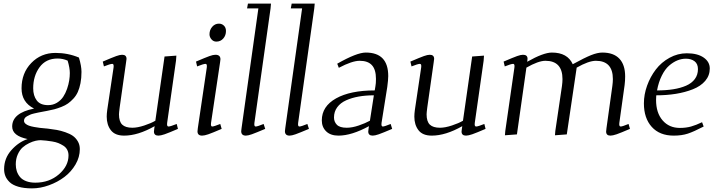

<svg xmlns="http://www.w3.org/2000/svg" viewBox="-20 -749 3976 1070"><path d="M2.9 193.8Q2.9 133.3 43.2 87.9Q83.5 42.5 133.8 25.9Q47.9 8.3 47.9 -43.9Q47.9 -119.6 169.9 -144Q100.1 -178.7 100.1 -256.8Q100.1 -341.8 154.3 -397.9Q208.5 -454.1 289.1 -454.1Q358.9 -454.1 419.9 -428.2Q434.1 -381.3 434.1 -348.1Q434.1 -313.5 428.5 -285.2Q422.9 -256.8 413.6 -236.3Q404.3 -215.8 389.2 -199.5Q374 -183.1 358.9 -172.4Q343.8 -161.6 322.5 -153.3Q301.3 -145 283.2 -140.1Q265.1 -135.3 241.2 -130.9Q235.8 -129.9 218.8 -126.7Q201.7 -123.5 193.4 -121.8Q185.1 -120.1 170.2 -116.7Q155.3 -113.3 147.5 -109.6Q139.6 -106 130.6 -101.1Q121.6 -96.2 117.7 -89.8Q113.8 -83.5 113.8 -76.2Q113.8 -66.9 121.8 -59.8Q129.9 -52.7 141.6 -48.6Q153.3 -44.4 170.7 -41.3Q188 -38.1 202.4 -36.4Q216.8 -34.7 234.9 -33.2Q237.3 -33.2 238.8 -33Q240.2 -32.7 242.4 -32.5Q244.6 -32.2 246.1 -32.2Q274.9 -28.8 296.6 -24.9Q318.4 -21 344 -12.2Q369.6 -3.4 386 8.1Q402.3 19.5 413.6 38.6Q424.8 57.6 424.8 82Q424.8 126.5 400.9 167.5Q377 208.5 338.9 237.3Q300.8 266.1 252.9 283.4Q205.1 300.8 158.2 300.8Q113.8 300.8 82 291.5Q50.3 282.2 33.7 266.1Q17.1 250 10 232.2Q2.9 214.4 2.9 193.8ZM67.9 167Q67.9 187 73.5 204.6Q79.1 222.2 91.3 237.1Q103.5 252 125.5 260.5Q147.5 269 176.8 269Q254.4 269 308.1 222.7Q361.8 176.3 361.8 117.2Q361.8 99.6 354.5 85.7Q347.2 71.8 333.3 63Q319.3 54.2 304.9 48.3Q290.5 42.5 270.5 39.3Q250.5 36.1 237.1 34.7Q223.6 33.2 206.1 32.2Q194.3 32.2 178.5 35.6Q162.6 39.1 142.6 48.6Q122.6 58.1 106.4 72.3Q90.3 86.4 79.1 111.3Q67.9 136.2 67.9 167ZM165 -256.8Q165 -215.8 184.6 -189.5Q204.1 -163.1 248 -163.1Q275.4 -163.1 297.1 -176.3Q318.8 -189.5 332 -209.2Q345.2 -229 353.8 -253.9Q362.3 -278.8 365.7 -300.8Q369.1 -322.8 369.1 -341.8Q369.1 -370.6 356.9 -411.1Q330.6 -422.9 300.8 -422.9Q235.8 -422.9 200.4 -374.3Q165 -325.7 165 -256.8Z M552.7 -405.8Q607.4 -429.2 627.9 -436.5Q648.4 -443.8 660.6 -443.8Q685.1 -443.8 685.1 -420.9Q685.1 -419.4 684.6 -416.7Q684.1 -414.1 683.6 -409.4Q683.1 -404.8 682.6 -401.9L647 -150.9Q643.1 -120.6 643.1 -111.8Q643.1 -71.8 661.1 -54.4Q679.2 -37.1 717.8 -37.1Q746.1 -37.1 784.4 -49.8Q822.8 -62.5 845.7 -76.2L897 -434.1L962.9 -439L960.9 -411.1L911.6 -64.9Q908.7 -43.9 918.9 -43.9Q929.2 -43.9 964.8 -58.1L971.7 -30.8Q919.4 -8.3 897.5 -0.7Q875.5 6.8 862.8 6.8Q837.9 6.8 837.9 -16.1Q837.9 -19.5 839.8 -33.2L841.8 -45.9Q749 6.8 671.9 6.8Q621.1 6.8 597.9 -23.2Q574.7 -53.2 574.7 -99.1Q574.7 -114.7 577.6 -136.2L612.8 -372.1Q615.7 -393.1 606 -393.1Q594.7 -393.1 559.1 -378.9Z M1072.3 -405.8Q1127 -429.2 1147.5 -436.5Q1168 -443.8 1180.2 -443.8Q1208.5 -443.8 1208.5 -418.9Q1208.5 -415.5 1206.5 -401.9L1156.2 -64.9Q1153.3 -43.9 1162.6 -43.9Q1171.9 -43.9 1207.5 -58.1L1215.3 -30.8Q1163.1 -8.3 1141.1 -0.7Q1119.1 6.8 1106.4 6.8Q1080.6 6.8 1080.6 -17.1Q1080.6 -21.5 1082.5 -35.2L1132.3 -372.1Q1135.3 -393.1 1125.5 -393.1Q1114.3 -393.1 1078.6 -378.9ZM1147.5 -558.1Q1147.5 -582 1162.6 -599.6Q1177.7 -617.2 1200.2 -617.2Q1216.3 -617.2 1227.8 -606.2Q1239.3 -595.2 1239.3 -576.2Q1239.3 -551.3 1224.1 -534.2Q1209 -517.1 1185.5 -517.1Q1169.4 -517.1 1158.4 -529.8Q1147.5 -542.5 1147.5 -558.1Z M1324.2 -18.1Q1324.2 -21.5 1326.2 -35.2L1419.9 -702.1H1356.9L1361.8 -729H1490.2L1487.8 -702.1L1397.9 -64.9Q1395 -43.9 1404.8 -43.9Q1414.6 -43.9 1449.2 -58.1L1458 -30.8Q1404.8 -8.3 1383.5 -0.7Q1362.3 6.8 1350.1 6.8Q1324.2 6.8 1324.2 -18.1Z M1567.9 -18.1Q1567.9 -21.5 1569.8 -35.2L1663.6 -702.1H1600.6L1605.5 -729H1733.9L1731.4 -702.1L1641.6 -64.9Q1638.7 -43.9 1648.4 -43.9Q1658.2 -43.9 1692.9 -58.1L1701.7 -30.8Q1648.4 -8.3 1627.2 -0.7Q1606 6.8 1593.8 6.8Q1567.9 6.8 1567.9 -18.1Z M1773.4 -78.1Q1773.4 -156.2 1852.8 -200.7Q1932.1 -245.1 2068.4 -245.1L2072.3 -269Q2075.2 -283.7 2075.2 -309.1Q2075.2 -361.3 2052.7 -385.7Q2030.3 -410.2 1984.4 -410.2Q1942.4 -410.2 1868.2 -371.1L1859.4 -394Q1968.3 -456.1 2018.6 -456.1Q2143.6 -456.1 2143.6 -325.2Q2143.6 -304.7 2138.2 -264.2L2106.4 -64.9Q2103.5 -43.9 2113.3 -43.9Q2122.6 -43.9 2157.2 -58.1L2165.5 -30.8Q2112.8 -8.3 2091.1 -0.7Q2069.3 6.8 2057.1 6.8Q2032.2 6.8 2032.2 -16.1Q2032.2 -19.5 2034.2 -33.2L2036.1 -45.9Q1939.5 6.8 1866.2 6.8Q1822.3 6.8 1797.9 -16.8Q1773.4 -40.5 1773.4 -78.1ZM1841.3 -94.2Q1841.3 -70.3 1857.4 -53.7Q1873.5 -37.1 1912.1 -37.1Q1942.9 -37.1 1979.2 -49.6Q2015.6 -62 2041.5 -76.2L2063.5 -217.8Q2017.6 -217.8 1979 -210.9Q1940.4 -204.1 1908.9 -189.9Q1877.4 -175.8 1859.4 -151.4Q1841.3 -127 1841.3 -94.2Z M2267.1 -405.8Q2321.8 -429.2 2342.3 -436.5Q2362.8 -443.8 2375 -443.8Q2399.4 -443.8 2399.4 -420.9Q2399.4 -419.4 2398.9 -416.7Q2398.4 -414.1 2397.9 -409.4Q2397.5 -404.8 2397 -401.9L2361.3 -150.9Q2357.4 -120.6 2357.4 -111.8Q2357.4 -71.8 2375.5 -54.4Q2393.6 -37.1 2432.1 -37.1Q2460.4 -37.1 2498.8 -49.8Q2537.1 -62.5 2560.1 -76.2L2611.3 -434.1L2677.2 -439L2675.3 -411.1L2626 -64.9Q2623 -43.9 2633.3 -43.9Q2643.6 -43.9 2679.2 -58.1L2686 -30.8Q2633.8 -8.3 2611.8 -0.7Q2589.8 6.8 2577.1 6.8Q2552.2 6.8 2552.2 -16.1Q2552.2 -19.5 2554.2 -33.2L2556.2 -45.9Q2463.4 6.8 2386.2 6.8Q2335.4 6.8 2312.3 -23.2Q2289.1 -53.2 2289.1 -99.1Q2289.1 -114.7 2292 -136.2L2327.1 -372.1Q2330.1 -393.1 2320.3 -393.1Q2309.1 -393.1 2273.4 -378.9Z M2786.6 -405.8Q2841.3 -429.2 2861.8 -436.5Q2882.3 -443.8 2894.5 -443.8Q2919.9 -443.8 2919.9 -421.9Q2919.9 -416 2918.9 -411.1L2918 -404.8Q3008.3 -456.1 3055.7 -456.1Q3142.6 -456.1 3171.9 -391.1Q3237.8 -427.2 3273.9 -441.7Q3310.1 -456.1 3336.9 -456.1Q3399.4 -456.1 3431.6 -422.1Q3463.9 -388.2 3463.9 -323.2Q3463.9 -298.8 3460.9 -274.9L3431.6 -64.9Q3428.7 -43.9 3439 -43.9Q3448.2 -43.9 3482.9 -58.1L3490.7 -30.8Q3438.5 -8.3 3416.5 -0.7Q3394.5 6.8 3381.8 6.8Q3357.9 6.8 3357.9 -16.1Q3357.9 -19.5 3359.9 -35.2L3392.6 -270Q3395.5 -291.5 3395.5 -308.1Q3395.5 -410.2 3300.8 -410.2Q3260.7 -410.2 3193.8 -372.1L3138.7 0L3072.8 4.9L3074.7 -19L3111.8 -270Q3114.7 -291.5 3114.7 -308.1Q3114.7 -410.2 3019.5 -410.2Q2980.5 -410.2 2913.6 -372.1L2860.8 0L2793.9 4.9L2795.9 -19L2846.7 -372.1Q2849.6 -393.1 2839.8 -393.1Q2828.6 -393.1 2793 -378.9Z M3568.4 -172.9Q3568.4 -222.2 3586.2 -271.7Q3604 -321.3 3634.8 -361.6Q3665.5 -401.9 3711.2 -427Q3756.8 -452.1 3807.6 -452.1Q3866.7 -452.1 3901.1 -428.5Q3935.5 -404.8 3935.5 -367.2Q3935.5 -328.1 3910.2 -298.3Q3884.8 -268.6 3841.3 -251.5Q3797.9 -234.4 3746.6 -226.1Q3695.3 -217.8 3637.2 -217.8Q3636.2 -205.6 3636.2 -191.9Q3636.2 -120.1 3672.6 -78.1Q3709 -36.1 3768.6 -36.1Q3803.2 -36.1 3831.1 -43.9Q3858.9 -51.8 3892.6 -67.9L3901.4 -43.9Q3847.2 -15.6 3813.5 -4.4Q3779.8 6.8 3734.4 6.8Q3656.2 6.8 3612.3 -41.7Q3568.4 -90.3 3568.4 -172.9ZM3641.6 -245.1Q3691.4 -245.1 3731.7 -251.5Q3772 -257.8 3803.5 -271.5Q3835 -285.2 3852.3 -308.6Q3869.6 -332 3869.6 -363.8Q3869.6 -393.1 3850.8 -407.5Q3832 -421.9 3802.2 -421.9Q3778.3 -421.9 3754.9 -412.4Q3731.4 -402.8 3708.7 -383.1Q3686 -363.3 3668.2 -327.6Q3650.4 -292 3641.6 -245.1Z"/></svg>

Font: Dehuti
Style: Italic
Weight: 400
Version: Version 1.2